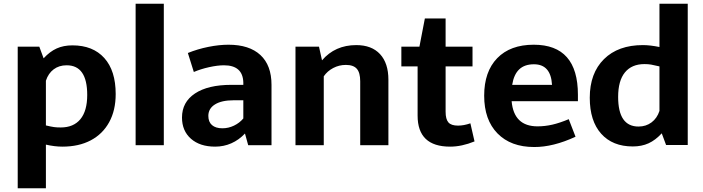

<svg xmlns="http://www.w3.org/2000/svg" viewBox="-20 -772 3739 1021"><path d="M595.2 -272Q595.2 -185.1 560.5 -122.1Q525.9 -59.1 462.4 -25.6Q398.9 7.8 312 7.8Q271 7.8 224.1 -2.9V229H74.2V-523.9H189L211.9 -461.9Q245.1 -498 281.5 -514.4Q317.9 -530.8 365.2 -530.8Q474.1 -530.8 534.7 -463.4Q595.2 -396 595.2 -272ZM443.8 -267.1Q443.8 -425.3 334 -424.8Q293.9 -424.8 265.4 -403.3Q236.8 -381.8 224.1 -342.8V-105Q252.9 -98.1 267.6 -96.2Q282.2 -94.2 303.2 -94.2Q371.1 -94.2 407.5 -138.2Q443.8 -182.1 443.8 -267.1Z M701.2 -752H851.1V0H701.2Z M1423.8 -320.8V0H1299.8L1282.7 -62Q1250.5 -27.8 1210.2 -10Q1169.9 7.8 1124 7.8Q1043 7.8 995.4 -34.2Q947.8 -76.2 947.8 -147Q947.8 -229 1016.8 -274.9Q1085.9 -320.8 1210 -320.8H1273.9V-334Q1271 -424.8 1170.9 -424.8Q1136.7 -424.8 1091.8 -414.8Q1046.9 -404.8 1010.7 -389.2L979 -490.2Q1030.8 -511.2 1087.9 -522.7Q1145 -534.2 1194.8 -534.2Q1305.7 -534.2 1364.7 -479.5Q1423.8 -424.8 1423.8 -320.8ZM1087.9 -155.8Q1087.9 -123.5 1107.4 -106.7Q1127 -89.8 1162.6 -89.8Q1194.8 -89.8 1224.4 -104Q1253.9 -118.2 1273.9 -142.1V-238.8H1222.7Q1158.7 -238.8 1123.3 -216.8Q1087.9 -194.8 1087.9 -155.8Z M1874.5 -532.2Q1956.5 -532.2 2001 -484.1Q2045.4 -436 2045.4 -348.1V0H1895.5V-339.8Q1895.5 -385.7 1877.4 -406.2Q1859.4 -426.8 1819.3 -426.8Q1783.2 -426.8 1752 -410.4Q1720.7 -394 1701.7 -366.2V0H1551.3V-523.9H1676.3L1692.4 -451.2Q1761.7 -532.2 1874.5 -532.2Z M2373.5 7.8Q2200.7 7.8 2200.7 -157.2V-418.9H2114.3V-523.9H2210.4L2239.3 -673.8H2349.6V-523.9H2492.7V-418.9H2349.6V-178.2Q2349.6 -138.2 2364.5 -121.1Q2379.4 -104 2415.5 -104Q2446.3 -104 2481.4 -116.2L2503.4 -20Q2435.5 7.8 2373.5 7.8Z M2838.4 -100.1Q2877.4 -100.1 2917 -109.1Q2956.5 -118.2 3004.4 -138.2L3040.5 -44.9Q2921.4 10.3 2820.3 9.8Q2696.3 9.8 2625.5 -62.5Q2554.7 -134.8 2554.7 -263.2Q2554.7 -391.1 2624 -462.6Q2693.4 -534.2 2818.4 -534.2Q3053.2 -534.2 3053.2 -268.1V-233.9H2700.7Q2712.4 -100.1 2838.4 -100.1ZM2819.3 -430.2Q2769.5 -430.2 2741 -403.1Q2712.4 -376 2703.6 -320.8H2915.5Q2909.2 -430.2 2819.3 -430.2Z M3499 -63Q3465.8 -26.9 3429 -10Q3392.1 6.8 3345.2 6.8Q3237.3 6.8 3176.8 -61Q3116.2 -128.9 3116.2 -252Q3116.2 -382.8 3191.7 -457.5Q3267.1 -532.2 3398.9 -532.2Q3437 -532.2 3486.8 -522V-752H3637.2V-1H3522ZM3486.8 -182.1V-418.9Q3458 -425.8 3442.4 -428.5Q3426.8 -431.2 3407.2 -431.2Q3339.4 -431.2 3303.2 -387Q3267.1 -342.8 3267.1 -256.8Q3267.1 -98.6 3376 -99.1Q3415 -99.1 3444.6 -121.1Q3474.1 -143.1 3486.8 -182.1Z"/></svg>

Font: Sarala
Style: Bold
Weight: 700
Designer: Andres Torresi
Foundry: Huerta Tipografica
Version: Version 1.004;PS 001.003;hotconv 1.0.70;makeotf.lib2.5.58329